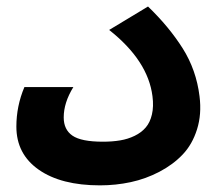

<svg xmlns="http://www.w3.org/2000/svg" viewBox="-20 -554 665 584"><path d="M54.2 -289.1H203.1Q173.8 -241.7 173.8 -196.8Q173.8 -159.7 200.4 -141.4Q227.1 -123 293 -123Q321.8 -123 345.5 -127Q369.1 -130.9 389.6 -140.9Q410.2 -150.9 423.3 -166.3Q436.5 -181.6 442.1 -205.8Q447.8 -230 443.8 -261.2Q430.2 -369.6 312 -462.9L430.2 -534.2Q494.1 -472.7 535.6 -407Q577.1 -341.3 586.9 -261.2Q593.8 -206.5 579.3 -160.6Q564.9 -114.7 535.6 -84Q506.3 -53.2 464.8 -31.5Q423.3 -9.8 377.7 0Q332 9.8 284.2 9.8Q166 9.8 97.9 -37.8Q29.8 -85.4 29.8 -168.9Q29.8 -231.4 54.2 -289.1Z"/></svg>

Font: LT Superior
Style: Bold
Weight: 400
Designer: Daniel Lyons
Foundry: LyonsType
Version: Version 1.000